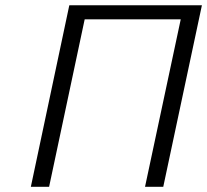

<svg xmlns="http://www.w3.org/2000/svg" viewBox="-20 -715 793 735"><path d="M98.1 0 245.1 -693.8 246.1 -694.8H752.9L605 0H535.2L671.9 -641.1H304.2L168 0Z"/></svg>

Font: CMU Bright
Style: Oblique
Weight: 500
Italic angle: -12°
Version: Version 0.7.0